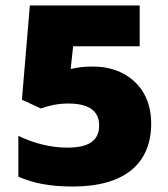

<svg xmlns="http://www.w3.org/2000/svg" viewBox="-20 -762 612 701"><path d="M321 -519C282 -519 265 -516 238 -510L247 -593H490V-742H89L60 -398L129 -366C161 -377 191 -384 230 -384C300 -384 342 -360 342 -304C342 -249 305 -223 226 -223C162 -223 101 -240 47 -266V-117C101 -93 163 -81 246 -81C434 -81 532 -164 532 -311C532 -448 434 -519 321 -519Z"/></svg>

Font: Noto Sans Telugu UI Black
Style: Regular
Weight: 900
Designer: Jelle Bosma - Monotype Design Team
Foundry: Monotype Imaging Inc.
Version: Version 2.005